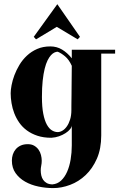

<svg xmlns="http://www.w3.org/2000/svg" viewBox="-20 -645 590 939"><path d="M226.1 -418Q257.8 -418 283.4 -402.6Q309.1 -387.2 331.1 -359.9V-401.9H543V-382.8H475.1V17.1Q475.1 82.5 453.9 130.9Q432.6 179.2 398.9 211.2Q365.2 243.2 323.2 259Q281.2 274.9 240.2 274.9Q204.1 274.9 168 267.3Q131.8 259.8 103 243.4Q74.2 227.1 56.2 201.7Q38.1 176.3 38.1 140.1Q38.1 125 42.7 110.6Q47.4 96.2 56.9 85Q66.4 73.7 81.1 66.9Q95.7 60.1 116.2 60.1Q134.3 60.1 147.2 67.6Q160.2 75.2 168.5 86.9Q176.8 98.6 180.4 113Q184.1 127.4 184.1 141.1Q184.1 153.8 181.6 165.3Q179.2 176.8 179.2 188Q179.2 200.7 181.9 212.9Q184.6 225.1 191.2 234.6Q197.8 244.1 208.5 250.2Q219.2 256.3 235.8 256.8Q260.7 254.9 278.6 238.3Q296.4 221.7 308.1 195.3Q319.8 168.9 325.4 135.3Q331.1 101.6 331.1 65.9V-32.2Q331.1 -23.4 322.8 -13.2Q314.5 -2.9 300.5 6.1Q286.6 15.1 268.6 21.5Q250.5 27.8 231 28.8Q192.9 28.8 163.3 19Q133.8 9.3 111.6 -7.1Q89.4 -23.4 74.2 -45.2Q59.1 -66.9 49.8 -91.1Q40.5 -115.2 36.4 -140.6Q32.2 -166 32.2 -189Q32.2 -205.1 36.6 -228.5Q41 -252 50.5 -277.3Q60.1 -302.7 75.2 -327.9Q90.3 -353 111.8 -373Q133.3 -393.1 161.6 -405.5Q189.9 -418 226.1 -418ZM331.1 -323.2Q317.4 -353.5 298.3 -369.4Q279.3 -385.3 262.2 -392.1Q254.9 -392.1 246.3 -388.2Q237.8 -384.3 229.2 -375Q220.7 -365.7 212.6 -349.6Q204.6 -333.5 198.5 -308.8Q192.4 -284.2 188.7 -250.2Q185.1 -216.3 185.1 -170.9Q185.1 -121.6 191.7 -88.4Q198.2 -55.2 209.2 -35.4Q220.2 -15.6 234.1 -7.3Q248 1 262.2 1Q273.4 1 285.2 -5.9Q296.9 -12.7 306.6 -26.4Q316.4 -40 322.8 -60.3Q329.1 -80.6 329.1 -106.9Q329.1 -108.9 329.1 -111.8Q329.1 -114.7 329.1 -122.1Q329.1 -129.4 329.3 -143.1Q329.6 -156.7 329.8 -180.2Q330.1 -203.6 330.3 -238.5Q330.6 -273.4 331.1 -323.2ZM260.3 -624.5 371.1 -464.8 359.9 -452.6 257.8 -513.7 156.2 -452.6 145 -464.8Z"/></svg>

Font: Purple Purse
Style: Regular
Weight: 400
Designer: Astigmatic (AOETI)
Foundry: Astigmatic (AOETI)
Version: Version 1.000